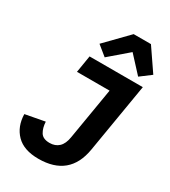

<svg xmlns="http://www.w3.org/2000/svg" viewBox="-229 -1068 1059 1193"><g transform="rotate(30 300.5 -471.5)"><path d="M583 -698 500 -202Q464 12 243 12Q138 12 84.5 -42.5Q31 -97 29 -185L168 -211Q170 -167 188 -137.5Q206 -108 254 -108Q294 -108 319.5 -132Q345 -156 353 -206L415 -576H181L201 -698ZM493 -955 601 -797 525 -740 419 -855 285 -740 215 -797 369 -955Z"/></g></svg>

Font: IBM Plex Mono
Style: Bold Italic
Weight: 700
Italic angle: -9°
Monospace: yes
Designer: Mike Abbink, Paul van der Laan, Pieter van Rosmalen
Foundry: Bold Monday
Version: Version 2.3